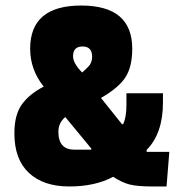

<svg xmlns="http://www.w3.org/2000/svg" viewBox="-20 -664 649 694"><path d="M389 -25Q324 10 230.5 10Q137 10 84.5 -39Q32 -88 32 -182Q32 -249 59 -286.5Q86 -324 138 -351Q89 -412 89 -488Q89 -644 273.5 -644Q458 -644 458 -488Q458 -422 433 -384Q408 -346 345 -310L421 -215H425Q437 -240 437 -284V-327H569V-293Q569 -182 510 -122V-115H592L582 10H531Q477 10 449 3Q421 -4 389 -25ZM249 -123H310V-127L216 -241Q191 -220 191 -188Q191 -123 249 -123ZM313 -459Q313 -496 278.5 -496Q244 -496 244 -461Q244 -435 277 -402Q293 -416 298 -422Q313 -436 313 -459Z"/></svg>

Font: Passion One
Style: Regular
Weight: 400
Designer: Alejandro Lo Celso
Foundry: Fontstage
Version: Version 1.001